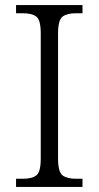

<svg xmlns="http://www.w3.org/2000/svg" viewBox="-20 -734 388 754"><path d="M43 0V-32H70Q106 -32 123 -45.5Q140 -59 140 -111V-603Q140 -655 123 -668.5Q106 -682 70 -682H43V-714H304V-682H278Q243 -682 225.5 -668.5Q208 -655 208 -603V-111Q208 -59 225.5 -45.5Q243 -32 278 -32H304V0Z"/></svg>

Font: Noto Serif Sinhala Light
Style: Regular
Weight: 300
Designer: Jelle Bosma - Monotype Design Team
Foundry: Monotype Imaging Inc.
Version: Version 2.007; ttfautohint (v1.8.4.7-5d5b)